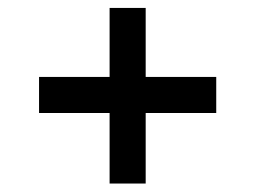

<svg xmlns="http://www.w3.org/2000/svg" viewBox="-20 -586 630 473"><path d="M76.2 -396.5Q119.1 -396.5 250 -396.5Q250 -438.5 250 -566.4Q272.5 -566.4 338.9 -566.4Q338.9 -523.4 338.9 -396.5Q382.8 -396.5 512.7 -396.5Q512.7 -374 512.7 -307.6Q469.7 -307.6 338.9 -307.6Q338.9 -264.6 338.9 -133.8Q316.4 -133.8 250 -133.8Q250 -177.7 250 -307.6Q206.1 -307.6 76.2 -307.6Q76.2 -330.1 76.2 -396.5Z"/></svg>

Font: SSportsD
Style: Medium
Weight: 400
Designer: Swiss Typefaces
Version: Version 1.000